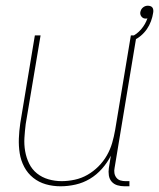

<svg xmlns="http://www.w3.org/2000/svg" viewBox="-20 -644 557 672"><path d="M192 8Q165 8 140.5 1Q116 -6 96.5 -21.5Q77 -37 65 -59.5Q53 -82 49 -107.5Q45 -133 46 -159.5Q47 -186 51 -213L102 -520H122L70 -210Q67 -186 65.5 -162Q64 -138 68 -115Q72 -92 82 -71.5Q92 -51 109.5 -37Q127 -23 149.5 -16.5Q172 -10 196 -10Q218 -10 241.5 -15Q265 -20 286 -32Q307 -44 324.5 -61.5Q342 -79 354 -100Q366 -121 372.5 -143.5Q379 -166 383 -189L438 -520H458L381 -56Q379 -47 380.5 -38Q382 -29 387.5 -22Q393 -15 401.5 -12.5Q410 -10 419 -10H433V8H416Q403 8 391 4.5Q379 1 371 -8Q363 -17 361 -30Q359 -43 361 -56L368 -99Q356 -75 337 -53.5Q318 -32 294.5 -18Q271 -4 244.5 2Q218 8 192 8ZM445 -502V-503L439 -515Q459 -524 474 -541.5Q489 -559 496 -580Q494 -579 492.5 -579Q491 -579 489 -579Q481 -579 475.5 -585.5Q470 -592 471 -601Q472 -606 474 -610Q476 -614 480 -617.5Q484 -621 488.5 -622.5Q493 -624 497 -624Q502 -624 506.5 -622.5Q511 -621 513.5 -617.5Q516 -614 516.5 -609Q517 -604 516 -599Q514 -585 508.5 -570Q503 -555 494 -542Q485 -529 472.5 -518.5Q460 -508 445 -502Z"/></svg>

Font: Iosevka Term Curly Thin
Style: Italic
Weight: 100
Italic angle: -9°
Designer: Belleve Invis
Foundry: Belleve Invis
Version: Version 32.3.0